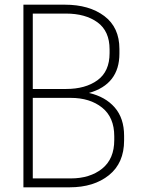

<svg xmlns="http://www.w3.org/2000/svg" viewBox="-20 -800 610 820"><path d="M80 -780H257Q361 -780 425.5 -731.5Q490 -683 490 -591V-571Q490 -440 360 -403Q430 -387 470 -341Q510 -295 510 -220V-200Q510 -104 445.5 -52Q381 0 277 0H80ZM282 -382H120V-38H282Q364 -38 416 -79.5Q468 -121 468 -202V-218Q468 -299 416 -340.5Q364 -382 282 -382ZM262 -742H120V-420H262Q345 -420 396.5 -457.5Q448 -495 448 -573V-589Q448 -667 396.5 -704.5Q345 -742 262 -742Z"/></svg>

Font: Cooper Hewitt
Style: Light
Weight: 703
Designer: Village Type and Design LLC
Foundry: Cooper Hewitt Smithsonian Design Museum
Version: 1.000